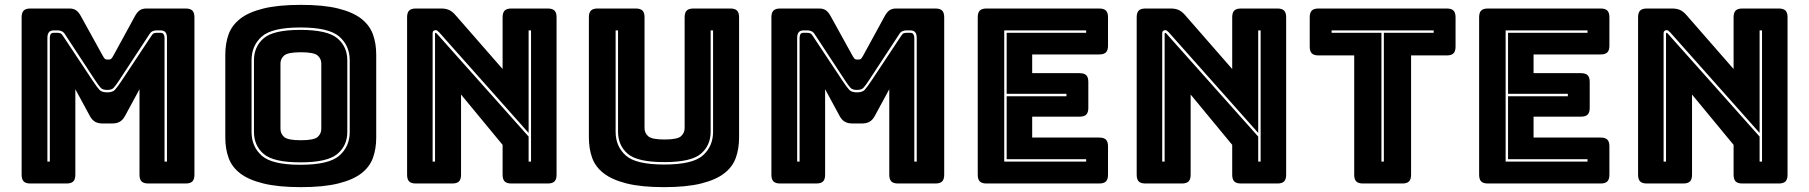

<svg xmlns="http://www.w3.org/2000/svg" viewBox="-20 -755 7444 790"><path d="M421 -385Q403 -385 395 -393Q387 -401 370 -427L248 -613Q242 -623 234 -626.5Q226 -630 218 -630H201Q188 -630 181.5 -622.5Q175 -615 175 -599V-90H185V-599Q185 -607 188 -613.5Q191 -620 201 -620H216Q223 -620 228.5 -618Q234 -616 240 -606L362 -422Q380 -395 389.5 -385Q399 -375 421 -375Q443 -375 452.5 -385Q462 -395 480 -422L602 -606Q608 -616 613 -618Q618 -620 625 -620H640Q650 -620 653.5 -613.5Q657 -607 657 -599V-90H667V-599Q667 -615 660.5 -622.5Q654 -630 640 -630H623Q615 -630 607.5 -626.5Q600 -623 594 -613L472 -427Q455 -401 447 -393Q439 -385 421 -385ZM254 0H105Q86 0 77.5 -8.5Q69 -17 69 -36V-684Q69 -703 77.5 -711.5Q86 -720 105 -720H266Q282 -720 292.5 -713Q303 -706 312 -690L402 -527Q407 -518 410.5 -514Q414 -510 420 -510H429Q435 -510 438.5 -514Q442 -518 447 -527L536 -690Q545 -706 555.5 -713Q566 -720 582 -720H744Q763 -720 771.5 -711.5Q780 -703 780 -684V-36Q780 -17 771.5 -8.5Q763 0 744 0H590Q571 0 562.5 -8.5Q554 -17 554 -36V-388L495 -279Q486 -262 473.5 -254.5Q461 -247 442 -247H402Q383 -247 370.5 -254.5Q358 -262 349 -279L290 -388V-36Q290 -17 281.5 -8.5Q273 0 254 0Z M1528 -189Q1528 -143 1514.5 -105.5Q1501 -68 1466.5 -41.5Q1432 -15 1371.5 0Q1311 15 1218 15Q1125 15 1064 0Q1003 -15 968.5 -41.5Q934 -68 920.5 -105.5Q907 -143 907 -189V-530Q907 -576 920.5 -613.5Q934 -651 968.5 -678Q1003 -705 1064 -720Q1125 -735 1218 -735Q1311 -735 1371.5 -720Q1432 -705 1466.5 -678Q1501 -651 1514.5 -613.5Q1528 -576 1528 -530ZM1419 -212V-507Q1419 -567 1376 -604.5Q1333 -642 1216 -642Q1099 -642 1057 -604.5Q1015 -567 1015 -507V-212Q1015 -152 1057 -114.5Q1099 -77 1216 -77Q1333 -77 1376 -114.5Q1419 -152 1419 -212ZM1025 -212V-507Q1025 -563 1065 -597.5Q1105 -632 1216 -632Q1327 -632 1368 -597.5Q1409 -563 1409 -507V-212Q1409 -156 1368 -121.5Q1327 -87 1216 -87Q1105 -87 1065 -121.5Q1025 -156 1025 -212ZM1134 -225Q1134 -205 1149 -191.5Q1164 -178 1218 -178Q1272 -178 1287 -191.5Q1302 -205 1302 -225V-494Q1302 -513 1287 -526.5Q1272 -540 1218 -540Q1164 -540 1149 -526.5Q1134 -513 1134 -494Z M1787 -622Q1782 -627 1779 -629Q1776 -631 1772 -631Q1768 -631 1764 -628Q1760 -625 1760 -619V-90H1770V-617Q1770 -618 1770.5 -619Q1771 -620 1772 -620Q1773 -620 1774.5 -619Q1776 -618 1777 -617L2155 -193V-90H2165V-630H2155V-208ZM1841 0H1691Q1672 0 1663.5 -8.5Q1655 -17 1655 -36V-684Q1655 -703 1663.5 -711.5Q1672 -720 1691 -720H1795Q1814 -720 1827.5 -714Q1841 -708 1854 -693L2048 -471V-684Q2048 -703 2056.5 -711.5Q2065 -720 2084 -720H2234Q2253 -720 2261.5 -711.5Q2270 -703 2270 -684V-36Q2270 -17 2261.5 -8.5Q2253 0 2234 0H2084Q2065 0 2056.5 -8.5Q2048 -17 2048 -36V-159L1877 -366V-36Q1877 -17 1868.5 -8.5Q1860 0 1841 0Z M3021 -189Q3021 -143 3007.5 -105.5Q2994 -68 2959.5 -41.5Q2925 -15 2865 0Q2805 15 2712 15Q2619 15 2559 0Q2499 -15 2464.5 -41.5Q2430 -68 2416.5 -105.5Q2403 -143 2403 -189V-684Q2403 -703 2411.5 -711.5Q2420 -720 2439 -720H2596Q2615 -720 2623.5 -711.5Q2632 -703 2632 -684V-228Q2632 -208 2647 -194.5Q2662 -181 2714 -181Q2767 -181 2782 -194.5Q2797 -208 2797 -228V-684Q2797 -703 2805.5 -711.5Q2814 -720 2833 -720H2985Q3004 -720 3012.5 -711.5Q3021 -703 3021 -684ZM2513 -630V-213Q2513 -153 2554.5 -115.5Q2596 -78 2713 -78Q2830 -78 2872 -115.5Q2914 -153 2914 -213V-630H2904V-213Q2904 -157 2864 -122.5Q2824 -88 2713 -88Q2602 -88 2562.5 -122.5Q2523 -157 2523 -213V-630Z M3506 -385Q3488 -385 3480 -393Q3472 -401 3455 -427L3333 -613Q3327 -623 3319 -626.5Q3311 -630 3303 -630H3286Q3273 -630 3266.5 -622.5Q3260 -615 3260 -599V-90H3270V-599Q3270 -607 3273 -613.5Q3276 -620 3286 -620H3301Q3308 -620 3313.5 -618Q3319 -616 3325 -606L3447 -422Q3465 -395 3474.5 -385Q3484 -375 3506 -375Q3528 -375 3537.5 -385Q3547 -395 3565 -422L3687 -606Q3693 -616 3698 -618Q3703 -620 3710 -620H3725Q3735 -620 3738.5 -613.5Q3742 -607 3742 -599V-90H3752V-599Q3752 -615 3745.5 -622.5Q3739 -630 3725 -630H3708Q3700 -630 3692.5 -626.5Q3685 -623 3679 -613L3557 -427Q3540 -401 3532 -393Q3524 -385 3506 -385ZM3339 0H3190Q3171 0 3162.5 -8.5Q3154 -17 3154 -36V-684Q3154 -703 3162.5 -711.5Q3171 -720 3190 -720H3351Q3367 -720 3377.5 -713Q3388 -706 3397 -690L3487 -527Q3492 -518 3495.5 -514Q3499 -510 3505 -510H3514Q3520 -510 3523.5 -514Q3527 -518 3532 -527L3621 -690Q3630 -706 3640.5 -713Q3651 -720 3667 -720H3829Q3848 -720 3856.5 -711.5Q3865 -703 3865 -684V-36Q3865 -17 3856.5 -8.5Q3848 0 3829 0H3675Q3656 0 3647.5 -8.5Q3639 -17 3639 -36V-388L3580 -279Q3571 -262 3558.5 -254.5Q3546 -247 3527 -247H3487Q3468 -247 3455.5 -254.5Q3443 -262 3434 -279L3375 -388V-36Q3375 -17 3366.5 -8.5Q3358 0 3339 0Z M4503 0H4039Q4020 0 4011.5 -8.5Q4003 -17 4003 -36V-684Q4003 -703 4011.5 -711.5Q4020 -720 4039 -720H4503Q4522 -720 4530.5 -711.5Q4539 -703 4539 -684V-567Q4539 -548 4530.5 -539.5Q4522 -531 4503 -531H4227V-454H4422Q4441 -454 4449.5 -445.5Q4458 -437 4458 -418V-311Q4458 -292 4449.5 -283.5Q4441 -275 4422 -275H4227V-189H4503Q4522 -189 4530.5 -180.5Q4539 -172 4539 -153V-36Q4539 -17 4530.5 -8.5Q4522 0 4503 0ZM4449 -100H4122V-359H4368V-369H4122V-620H4449V-630H4112V-90H4449Z M4789 -622Q4784 -627 4781 -629Q4778 -631 4774 -631Q4770 -631 4766 -628Q4762 -625 4762 -619V-90H4772V-617Q4772 -618 4772.5 -619Q4773 -620 4774 -620Q4775 -620 4776.5 -619Q4778 -618 4779 -617L5157 -193V-90H5167V-630H5157V-208ZM4843 0H4693Q4674 0 4665.5 -8.5Q4657 -17 4657 -36V-684Q4657 -703 4665.5 -711.5Q4674 -720 4693 -720H4797Q4816 -720 4829.5 -714Q4843 -708 4856 -693L5050 -471V-684Q5050 -703 5058.5 -711.5Q5067 -720 5086 -720H5236Q5255 -720 5263.5 -711.5Q5272 -703 5272 -684V-36Q5272 -17 5263.5 -8.5Q5255 0 5236 0H5086Q5067 0 5058.5 -8.5Q5050 -17 5050 -36V-159L4879 -366V-36Q4879 -17 4870.5 -8.5Q4862 0 4843 0Z M5750 0H5588Q5569 0 5560.5 -8.5Q5552 -17 5552 -36V-527H5405Q5386 -527 5377.5 -535.5Q5369 -544 5369 -563V-684Q5369 -703 5377.5 -711.5Q5386 -720 5405 -720H5933Q5952 -720 5960.5 -711.5Q5969 -703 5969 -684V-563Q5969 -544 5960.5 -535.5Q5952 -527 5933 -527H5786V-36Q5786 -17 5777.5 -8.5Q5769 0 5750 0ZM5664 -90H5674V-620H5879V-630H5459V-620H5664Z M6566 0H6102Q6083 0 6074.5 -8.5Q6066 -17 6066 -36V-684Q6066 -703 6074.5 -711.5Q6083 -720 6102 -720H6566Q6585 -720 6593.5 -711.5Q6602 -703 6602 -684V-567Q6602 -548 6593.5 -539.5Q6585 -531 6566 -531H6290V-454H6485Q6504 -454 6512.5 -445.5Q6521 -437 6521 -418V-311Q6521 -292 6512.5 -283.5Q6504 -275 6485 -275H6290V-189H6566Q6585 -189 6593.5 -180.5Q6602 -172 6602 -153V-36Q6602 -17 6593.5 -8.5Q6585 0 6566 0ZM6512 -100H6185V-359H6431V-369H6185V-620H6512V-630H6175V-90H6512Z M6852 -622Q6847 -627 6844 -629Q6841 -631 6837 -631Q6833 -631 6829 -628Q6825 -625 6825 -619V-90H6835V-617Q6835 -618 6835.5 -619Q6836 -620 6837 -620Q6838 -620 6839.5 -619Q6841 -618 6842 -617L7220 -193V-90H7230V-630H7220V-208ZM6906 0H6756Q6737 0 6728.5 -8.5Q6720 -17 6720 -36V-684Q6720 -703 6728.5 -711.5Q6737 -720 6756 -720H6860Q6879 -720 6892.5 -714Q6906 -708 6919 -693L7113 -471V-684Q7113 -703 7121.5 -711.5Q7130 -720 7149 -720H7299Q7318 -720 7326.5 -711.5Q7335 -703 7335 -684V-36Q7335 -17 7326.5 -8.5Q7318 0 7299 0H7149Q7130 0 7121.5 -8.5Q7113 -17 7113 -36V-159L6942 -366V-36Q6942 -17 6933.5 -8.5Q6925 0 6906 0Z"/></svg>

Font: Bungee Inline
Style: Regular
Weight: 400
Designer: David Jonathan Ross
Foundry: David Jonathan Ross
Version: Version 1.001;PS 1.0;hotconv 1.0.72;makeotf.lib2.5.5900